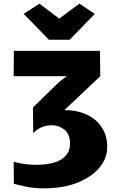

<svg xmlns="http://www.w3.org/2000/svg" viewBox="-20 -1022 644 1053"><path d="M220 11Q167 11 125.5 2.2Q84 -6.5 56 -14L55 -135Q74 -129 97 -125.2Q120 -121.5 140.5 -119.8Q161 -118 172 -118Q272 -118 318 -148.8Q364 -179.5 364 -234Q364 -286 334.2 -310.2Q304.5 -334.5 266 -335Q237.5 -336 209.2 -324.5Q181 -313 162 -291L161 -433L305 -573L346 -604H55L56 -743H528L530 -604L333 -418Q405.5 -418 458.5 -392Q511.5 -366 540 -320.5Q568.5 -275 568 -216Q568.5 -155 525.8 -103.2Q483 -51.5 404.8 -20.2Q326.5 11 220 11ZM248 -804 110 -946 196 -1002 305 -920 415 -1002 500 -946 362 -804Z"/></svg>

Font: Merriweather Sans Black
Style: Regular
Weight: 900
Designer: Eben Sorkin
Foundry: Eben Sorkin
Version: Version 1.008; ttfautohint (v1.7.19-72a1) -l 8 -r 50 -G 200 